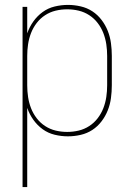

<svg xmlns="http://www.w3.org/2000/svg" viewBox="-20 -548 540 783"><path d="M72 215V-520H91V-412Q100 -438 116 -460.5Q132 -483 154 -499Q176 -515 203 -521.5Q230 -528 257 -528Q283 -528 309 -522Q335 -516 356.5 -502Q378 -488 394 -467Q410 -446 419.5 -422Q429 -398 432.5 -372Q436 -346 436 -320V-200Q436 -174 432.5 -148Q429 -122 419.5 -98Q410 -74 394 -53Q378 -32 356.5 -18Q335 -4 309 2Q283 8 257 8Q230 8 203 1.5Q176 -5 154 -21Q132 -37 116 -59.5Q100 -82 91 -108V215ZM254 -10Q278 -10 301 -15.5Q324 -21 344 -34Q364 -47 378.5 -66Q393 -85 401.5 -107Q410 -129 413.5 -152.5Q417 -176 417 -200V-320Q417 -344 413.5 -367.5Q410 -391 401.5 -413Q393 -435 378.5 -454Q364 -473 344 -486Q324 -499 301 -504.5Q278 -510 254 -510Q230 -510 207 -504.5Q184 -499 164 -486Q144 -473 129.5 -454Q115 -435 106.5 -413Q98 -391 94.5 -367.5Q91 -344 91 -320V-200Q91 -176 94.5 -152.5Q98 -129 106.5 -107Q115 -85 129.5 -66Q144 -47 164 -34Q184 -21 207 -15.5Q230 -10 254 -10Z"/></svg>

Font: Iosevka Thin
Style: Regular
Weight: 100
Monospace: yes
Designer: Belleve Invis
Foundry: Belleve Invis
Version: Version 32.5.0; ttfautohint (v1.8.4)